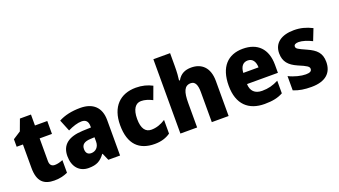

<svg xmlns="http://www.w3.org/2000/svg" viewBox="-63 -1298 3255 1845"><g transform="rotate(-20 1564.5 -375.0)"><path d="M305 -129C272 -129 254 -149 254 -187V-419H380V-551H254V-663H141L98 -547L19 -496V-419H83V-179C83 -38 145 10 251 10C310 10 350 -2 388 -19V-148C359 -137 333 -129 305 -129Z M720 -561C631 -561 557 -544 498 -512L546 -394C597 -419 647 -435 687 -435C729 -435 753 -413 753 -362V-349L668 -346C523 -340 446 -284 446 -167C446 -58 506 10 601 10C684 10 725 -15 768 -73H772L804 0H924V-363C924 -493 848 -561 720 -561ZM711 -247 753 -249V-203C753 -150 718 -116 673 -116C640 -116 619 -135 619 -176C619 -220 645 -244 711 -247Z M1277 10C1344 10 1395 -7 1438 -37V-177C1393 -147 1343 -130 1293 -130C1234 -130 1198 -174 1198 -274C1198 -372 1234 -423 1291 -423C1330 -423 1365 -411 1406 -391L1454 -521C1407 -546 1352 -561 1288 -561C1127 -561 1024 -461 1024 -273C1024 -77 1119 10 1277 10Z M1712 -631V-760H1541V0H1712V-250C1712 -362 1732 -421 1799 -421C1842 -421 1862 -383 1862 -308V0H2034V-359C2034 -497 1959 -561 1854 -561C1790 -561 1743 -538 1712 -483H1703C1708 -516 1712 -566 1712 -631Z M2382 -561C2229 -561 2134 -465 2134 -272C2134 -82 2237 10 2400 10C2482 10 2538 -2 2589 -30V-159C2532 -130 2484 -117 2421 -117C2346 -117 2307 -158 2305 -228H2621V-310C2621 -474 2531 -561 2382 -561ZM2388 -439C2437 -439 2463 -400 2464 -341H2308C2312 -409 2343 -439 2388 -439Z M3094 -168C3094 -260 3048 -302 2961 -341C2876 -379 2860 -387 2860 -410C2860 -428 2877 -438 2908 -438C2944 -438 2996 -422 3043 -398L3089 -515C3027 -546 2971 -561 2904 -561C2777 -561 2696 -505 2696 -400C2696 -314 2739 -267 2823 -230C2911 -193 2930 -180 2930 -157C2930 -133 2911 -122 2869 -122C2823 -122 2754 -138 2697 -167V-21C2754 2 2809 10 2879 10C3026 10 3094 -59 3094 -168Z"/></g></svg>

Font: Noto Sans Bengali SemiCondensed ExtraBold
Style: Regular
Weight: 800
Width: 4
Designer: Joana Ranito - Universal Thirst; Jelle Bosma - Monotype Design Team
Foundry: Universal Thirst ehf.
Version: Version 3.000